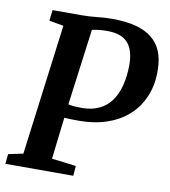

<svg xmlns="http://www.w3.org/2000/svg" viewBox="-84 -827 797 899"><g transform="rotate(10 314.5 -377.5)"><path d="M6.8 -46.9 76.7 -61.5 157.2 -683.6 88.4 -695.8 94.7 -747.1H233.9Q253.4 -747.1 271 -748.3Q288.6 -749.5 305.7 -751.2Q322.8 -752.9 339.8 -754.2Q356.9 -755.4 376 -755.4Q441.4 -755.4 488.5 -743.2Q535.6 -731 566.4 -706.3Q597.2 -681.6 612.3 -645.3Q627.4 -608.9 628.4 -560.5Q630.4 -488.8 606.9 -432.4Q583.5 -376 540.8 -337.4Q498 -298.8 438.2 -278.6Q378.4 -258.3 307.1 -258.3Q279.3 -258.3 263.4 -258.8Q247.6 -259.3 236.3 -260.3L212.9 -61.5L328.6 -47.4L324.7 0H2ZM244.1 -325.2Q262.7 -321.3 279.5 -320.6Q296.4 -319.8 311.5 -319.8Q357.4 -320.3 391.6 -336.9Q425.8 -353.5 448 -384Q470.2 -414.6 481.4 -457.8Q492.7 -501 493.2 -554.7Q493.7 -626.5 461.7 -661.6Q429.7 -696.8 359.4 -695.3Q345.2 -695.3 326.9 -693.6Q308.6 -691.9 292 -688Z"/></g></svg>

Font: Brush Lettering One
Style: Bold Italic
Weight: 400
Italic angle: -7°
Designer: Eben Sorkin
Foundry: Eben Sorkin
Version: Version 1.001